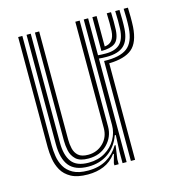

<svg xmlns="http://www.w3.org/2000/svg" viewBox="-94 -683 722 774"><g transform="rotate(-15 267.0 -296.0)"><path d="M325.5 0V-47.8L328.5 -116.8H324.2Q308 -71.5 272.8 -46.8Q237.5 -22 189.2 -22.2Q134.5 -22.5 110 -52.6Q85.5 -82.8 85.5 -143.5V-600H103V-145.2Q103 -92.8 123.8 -65Q144.5 -37.2 194.8 -37.2Q234.2 -37.2 263.4 -54.8Q292.5 -72.2 308.4 -100.1Q324.2 -128 324.2 -159V-600H342.5V-445.8Q348.5 -445.2 357.1 -444.9Q365.8 -444.5 375 -444.5Q413.8 -444.5 433.6 -463.2Q453.5 -482 455.8 -525.2Q456.5 -538 456.5 -560.2Q456.5 -582.5 455.5 -600H473.2Q474 -581.8 474.1 -558.9Q474.2 -536 473.2 -521.2Q470.2 -473.5 446.8 -452Q423.2 -430.5 375 -430.5Q357.2 -430.5 342.5 -432V0ZM179.5 8Q135.8 8 109.9 -6.2Q84 -20.5 71.2 -43.2Q58.5 -66 54.5 -91.6Q50.5 -117.2 50.5 -140V-600H68V-142.8Q68 -121.2 71.6 -97.5Q75.2 -73.8 86.9 -53.2Q98.5 -32.8 121.8 -19.9Q145 -7 184.5 -7Q230 -7 262.1 -26Q294.2 -45 313 -77.5H317.2L309.2 -20.8V0H291.5V-9L301.5 -45.5H297.8Q276.5 -17 246.6 -4.5Q216.8 8 179.5 8ZM198.5 -53.5Q162.5 -53.5 146 -69.2Q129.5 -85 125 -107Q120.5 -129 120.5 -148V-600H138.2V-148.8Q138.2 -129.2 142.5 -110.8Q146.8 -92.2 160.1 -80.4Q173.5 -68.5 201 -68.5Q238 -68.5 263.5 -93.4Q289 -118.2 289 -156.5V-600H307.2V-157.8Q307.2 -115.2 277.1 -84.4Q247 -53.5 198.5 -53.5ZM360.2 0V-417.2Q425.5 -415 456.2 -437.9Q487 -460.8 490.8 -520.5Q491.8 -536 491.8 -559.8Q491.8 -583.5 490.8 -600H508.5Q509.2 -584 509.4 -560.9Q509.5 -537.8 508.5 -519.8Q504.2 -455.8 473.4 -430Q442.5 -404.2 377.8 -402.8V0ZM360.2 -458.8V-600H377.8V-473Q417.5 -476.5 420.5 -526Q421.2 -537.2 421.2 -559.2Q421.2 -581.2 420.2 -600H438Q438.8 -584.2 438.9 -561.4Q439 -538.5 438.2 -525.8Q435.8 -485.8 416.9 -472.1Q398 -458.5 360.2 -458.8Z"/></g></svg>

Font: Big Shoulders Inline Text Medium
Style: Regular
Weight: 500
Designer: Patric King
Foundry: XO Type Co
Version: Version 1.000